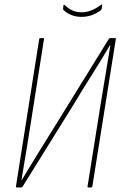

<svg xmlns="http://www.w3.org/2000/svg" viewBox="-20 -822 532 842"><path d="M54 0Q49 0 50 -5L152 -651Q153 -655 158 -655H169Q174 -655 173 -651L117 -295Q107 -230 96 -164Q85 -98 74 -32H75Q115 -98 155.5 -164Q196 -230 237 -295L457 -651Q459 -654 460.5 -654.5Q462 -655 465 -655H483Q489 -655 488 -651L385 -5Q384 0 379 0H368Q363 0 364 -5L421 -363Q432 -428 442.5 -493Q453 -558 464 -623H462Q424 -559 383 -494Q342 -429 303 -364L80 -5Q78 -2 76.5 -1Q75 0 72 0ZM336 -748Q314 -748 293.5 -756Q273 -764 258 -779Q256 -781 257 -788L258 -797Q259 -801 260.5 -801Q262 -801 265 -799Q281 -783 299 -775.5Q317 -768 338 -768Q380 -768 423 -801Q425 -803 427 -802Q429 -801 428 -798L426 -784Q425 -780 422 -777Q402 -762 381 -755Q360 -748 336 -748Z"/></svg>

Font: Sofia Sans Condensed Thin
Style: Italic
Weight: 250
Italic angle: -9°
Version: Version 4.100